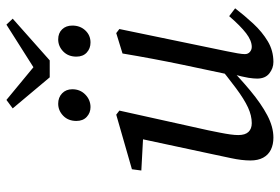

<svg xmlns="http://www.w3.org/2000/svg" viewBox="-160 -718 891 612"><g transform="rotate(-90 286.0 -412.5)"><path d="M153 13Q131 13 114.5 5Q98 -3 89 -19.5Q80 -36 80 -60Q80 -88 87.5 -122.5Q95 -157 101 -186L152 -424L159 -402L48 -408L52 -438L226 -488L239 -478L176 -194Q172 -174 168.5 -156.5Q165 -139 163 -124.5Q161 -110 161 -99Q161 -77 171 -66.5Q181 -56 199 -56Q223 -56 249 -68Q275 -80 310 -106Q345 -132 394 -172L401 -144H394Q345 -96 303 -61Q261 -26 224 -6.5Q187 13 153 13ZM394 13Q374 13 357.5 0Q341 -13 341 -39Q341 -50 343.5 -66.5Q346 -83 356 -120H352L385 -276Q395 -324 404 -372Q413 -420 421 -468L486 -488L499 -478L428 -135Q424 -116 421.5 -101Q419 -86 419 -78Q419 -68 426 -62Q433 -56 442 -56Q462 -56 485.5 -74Q509 -92 540 -128L565 -109Q542 -79 516 -51Q490 -23 460 -5Q430 13 394 13ZM250 -570Q232 -570 219 -582Q206 -594 206 -615Q206 -641 222.5 -657Q239 -673 261 -673Q281 -673 294 -660.5Q307 -648 307 -628Q307 -603 290 -586.5Q273 -570 250 -570ZM345 -700 246 -818 273 -838 405 -729H341L513 -838L532 -818L399 -700ZM456 -570Q437 -570 424 -582Q411 -594 411 -615Q411 -641 427.5 -657Q444 -673 466 -673Q486 -673 498 -660.5Q510 -648 510 -628Q510 -603 494.5 -586.5Q479 -570 456 -570Z"/></g></svg>

Font: Source Serif 4
Style: Italic
Weight: 400
Italic angle: -12°
Designer: Frank Grießhammer
Foundry: Adobe Systems Incorporated
Version: Version 4.004;hotconv 1.0.116;makeotfexe 2.5.65601